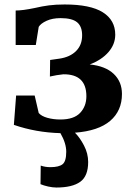

<svg xmlns="http://www.w3.org/2000/svg" viewBox="-20 -587 590 858"><path d="M52 -160H135L153 -82Q165 -68 191.5 -60.5Q218 -53 250 -53Q310 -53 338 -82.5Q366 -112 366 -157Q366 -256 263 -255Q251 -254 233 -251Q215 -248 203 -245L204 -319L246 -325Q293 -332 320 -359Q347 -386 347 -429Q347 -469 324.5 -487.5Q302 -506 251 -506Q214 -506 188 -494Q162 -482 153 -467L140 -386H50V-540Q81 -540 134 -551Q168 -559 198.5 -563Q229 -567 269 -567Q384 -567 439.5 -532Q495 -497 495 -432Q495 -389 464.5 -354Q434 -319 381 -299Q451 -292 488 -257Q525 -222 525 -167Q525 -92 472.5 -47Q420 -2 315 6Q337 28 355.5 63.5Q374 99 374 137Q374 200 338.5 225.5Q303 251 232 251Q215 251 195 246.5Q175 242 161 236L162 153Q182 160 205 160Q243 160 259.5 147Q276 134 276 91Q276 53 250 8Q140 5 42 -29Z"/></svg>

Font: Koeln Type Serif
Style: Bold
Weight: 700
Designer: Eben Sorkin
Foundry: Eben Sorkin
Version: Version 2.002